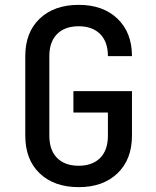

<svg xmlns="http://www.w3.org/2000/svg" viewBox="-20 -760 640 790"><path d="M304 10Q203 10 143.5 -46.5Q84 -103 84 -202V-529Q84 -627 143.5 -683.5Q203 -740 304 -740Q404 -740 463.5 -683Q523 -626 523 -529H424Q424 -588 392 -620Q360 -652 304 -652Q247 -652 215 -620Q183 -588 183 -529V-202Q183 -142 215 -110Q247 -78 304 -78Q360 -78 392 -110Q424 -142 424 -202V-297H282V-385H523V-202Q523 -104 463.5 -47Q404 10 304 10Z"/></svg>

Font: JetBrainsMono NFM Medium
Style: Regular
Weight: 500
Monospace: yes
Designer: Philipp Nurullin, Konstantin Bulenkov
Foundry: JetBrains
Version: Version 2.304; ttfautohint (v1.8.4.7-5d5b);Nerd Fonts 3.3.0